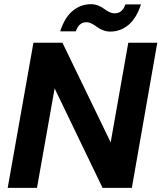

<svg xmlns="http://www.w3.org/2000/svg" viewBox="-20 -905 778 925"><path d="M598.1 -699.2H737.8L615.2 0H474.1L243.2 -479L158.2 0H17.1L141.1 -699.2H280.8L513.2 -219.2ZM270 -753.9Q291 -819.8 329.6 -852.3Q368.2 -884.8 418 -884.8Q437 -884.8 453.9 -877.9Q470.7 -871.1 481.2 -862.8Q491.7 -854.5 505.4 -847.7Q519 -840.8 532.2 -840.8Q569.8 -840.8 584 -883.8H659.2Q637.7 -817.9 599.4 -785.4Q561 -752.9 511.2 -752.9Q492.2 -752.9 474.9 -760Q457.5 -767.1 447 -775.4Q436.5 -783.7 422.9 -790.8Q409.2 -797.9 396 -797.9Q359.9 -797.9 345.2 -753.9Z"/></svg>

Font: SVN-Poppins SemiBold
Style: Italic
Weight: 600
Italic angle: -10°
Designer: Ninad Kale (Devanagari), Jonny Pinhorn (Latin)
Foundry: Indian Type Foundry
Version: Version 3.002 2017